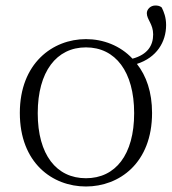

<svg xmlns="http://www.w3.org/2000/svg" viewBox="-20 -663 624 697"><path d="M292 -16C185 -16 117 -101 117 -252C117 -403 185 -491 292 -491C399 -491 467 -403 467 -252C467 -101 399 -16 292 -16ZM292 14C413 14 532 -71 532 -253C532 -329 511 -388 477 -431C549 -454 583 -511 583 -572C583 -600 575 -620 567 -636C560 -642 551 -643 544 -643C526 -643 513 -629 513 -615C513 -592 536 -576 536 -538C536 -498 516 -465 461 -450C416 -498 354 -521 292 -521C171 -521 52 -433 52 -253C52 -72 170 14 292 14Z"/></svg>

Font: Noto Serif TC ExtraLight
Style: Regular
Weight: 200
Designer: Ryoko NISHIZUKA 西塚涼子 (kana & ideographs); Frank Grießhammer (Latin, Greek & Cyrillic); Wenlong ZHANG 张文龙 (bopomofo); San
Foundry: Adobe
Version: Version 2.001;hotconv 1.1.0;makeotfexe 2.6.0